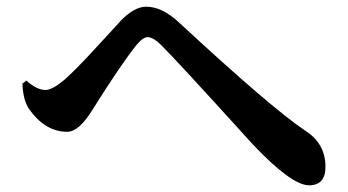

<svg xmlns="http://www.w3.org/2000/svg" viewBox="-20 -628 1040 574"><path d="M47 -378 59 -387Q90 -359 116 -359Q136 -359 172 -389Q203 -416 263 -481Q347 -572 339 -564Q381 -608 417 -608Q465 -608 516 -560Q789 -307 893 -237Q953 -199 953 -129Q953 -74 904 -74Q852 -74 737 -195Q504 -452 465 -490Q439 -517 421 -517Q407 -517 386 -491Q340 -433 254 -296Q215 -234 181 -234Q115 -234 67 -302Q49 -328 47 -378Z"/></svg>

Font: Source Han Serif JP
Style: Bold
Weight: 700
Designer: Ryoko NISHIZUKA  (kana & ideographs); Frank Grießhammer (Latin, Greek & Cyrillic); Wenlong ZHANG  (bopomofo); Sandoll Co
Foundry: Adobe Systems Incorporated
Version: Version 1.000;PS 1;hotconv 16.6.53;makeotf.lib2.5.65590